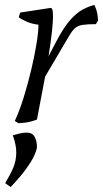

<svg xmlns="http://www.w3.org/2000/svg" viewBox="-20 -488 418 779"><path d="M55 12 40 3Q59 -38 76 -92.5Q93 -147 106.5 -204Q120 -261 128 -309.5Q136 -358 136 -388Q113 -390 91 -399Q69 -408 56 -418L62 -437L186 -456Q189 -456 192 -450Q195 -444 195 -421Q195 -400 191 -362Q187 -324 177 -260L209 -321Q239 -378 265 -407Q291 -436 315 -449Q339 -462 363 -468Q373 -446 375.5 -428Q378 -410 378 -405L369 -390Q334 -390 315 -387Q296 -384 285 -374.5Q274 -365 262 -345L163 -177L130 -3Q104 7 82.5 9.5Q61 12 55 12ZM23 271 1 255Q21 222 33.5 193Q46 164 46 130Q46 100 32 61Q41 58 58 54Q75 50 88 50Q111 50 120.5 67Q130 84 130 111Q124 139 104 170.5Q84 202 61 229Q38 256 23 271Z"/></svg>

Font: Mate
Style: Italic
Weight: 400
Italic angle: -10.8°
Designer: Eduardo Rodriguez Tunni
Foundry: Eduardo Rodriguez Tunni
Version: Version 1.003; ttfautohint (v1.8.4.7-5d5b);gftools[0.9.24]